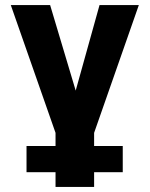

<svg xmlns="http://www.w3.org/2000/svg" viewBox="-20 -528 595 763"><path d="M354 0 531.7 -507.8H375.5L280.8 -168L179.2 -507.8H22.9L200.7 0V52.2H85.4V156.2H200.7V214.8H354V156.2H467.8V52.2H354Z"/></svg>

Font: Giphurs ExtraBold
Style: Regular
Weight: 800
Version: Version 1.000